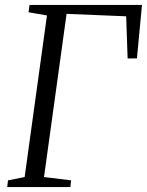

<svg xmlns="http://www.w3.org/2000/svg" viewBox="-20 -763 599 783"><path d="M9.5 0 12.5 -27.5 80.5 -41 171.5 -700 96.5 -713 100.5 -743H559L538.5 -525L500.5 -524.5L494.5 -696.5L251.5 -706.5L159.5 -41L270 -27.5L267 0Z"/></svg>

Font: Merriweather 72pt Light
Style: Italic
Weight: 300
Italic angle: -7.8°
Version: Version 2.101